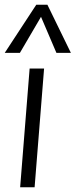

<svg xmlns="http://www.w3.org/2000/svg" viewBox="-21 -790 319 810"><path d="M64 0 104 -501H165L125 0ZM63 -567H-1L132 -770H179L278 -567H217L152 -719Z"/></svg>

Font: Muli Light
Style: Italic
Weight: 300
Italic angle: -4.541°
Designer: Vernon Adams
Foundry: Vernon Adams
Version: Version 2.100; ttfautohint (v1.8.1.43-b0c9)